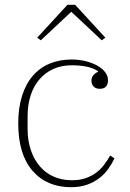

<svg xmlns="http://www.w3.org/2000/svg" viewBox="-20 -768 541 800"><path d="M276 12Q175 12 115.5 -56.5Q56 -125 56 -254Q56 -319 72 -369Q88 -419 117 -452.5Q146 -486 187 -503Q228 -520 278 -520Q310 -520 337.5 -513Q365 -506 385.5 -494.5Q406 -483 418 -467.5Q430 -452 430 -434Q430 -398 396 -398Q379 -398 370 -407.5Q361 -417 361 -432Q361 -445 369 -454.5Q377 -464 389 -469V-471Q368 -485 340 -490.5Q312 -496 280 -496Q236 -496 202 -480.5Q168 -465 144 -437Q120 -409 107.5 -370Q95 -331 95 -284V-230Q95 -182 108.5 -142.5Q122 -103 146 -75Q170 -47 204 -32Q238 -17 279 -17Q312 -17 336.5 -25.5Q361 -34 380 -48Q399 -62 413.5 -81Q428 -100 439 -120L457 -108Q447 -87 432 -65.5Q417 -44 395.5 -27Q374 -10 344.5 1Q315 12 276 12ZM135 -611 261 -748H293L419 -611L404 -600L277 -719L150 -600Z"/></svg>

Font: IBM Plex Serif ExtLt
Style: Regular
Weight: 200
Designer: Mike Abbink, Paul van der Laan, Pieter van Rosmalen
Foundry: Bold Monday
Version: Version 3.001